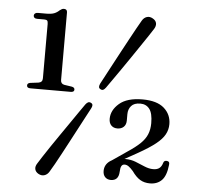

<svg xmlns="http://www.w3.org/2000/svg" viewBox="-52 -768 856 836"><g transform="rotate(5 376.0 -350.0)"><path d="M81.5 -661.5H113Q122 -661.5 125.5 -657.8Q129 -654 129 -643V-406Q129 -397 124.8 -392Q120.5 -387 112 -385.5L76 -381Q63 -379 63 -369Q63 -357.5 78.5 -357.5H254.5Q270 -357.5 270 -368.5Q270 -378 257.5 -380.5L224.5 -385.5Q216.5 -387 212.5 -392Q208.5 -397 208.5 -405.5V-700.5Q208.5 -715 194 -715Q189.5 -715 185.2 -713Q181 -711 176 -707Q165.5 -697 153 -692.2Q140.5 -687.5 118.5 -687.5H82.5Q74.5 -687.5 70 -683.8Q65.5 -680 65.5 -674.5Q65.5 -668.5 69.5 -665Q73.5 -661.5 81.5 -661.5ZM406 -389Q400 -381 394.8 -378.8Q389.5 -376.5 382.5 -380.5Q376 -384 375.8 -390Q375.5 -396 379.5 -404.5Q387 -418.5 399.2 -441.5Q411.5 -464.5 426.2 -492.2Q441 -520 457 -549.8Q473 -579.5 488 -607.2Q503 -635 515.5 -657.5Q528 -680 536 -693.5Q544 -707 556.8 -711Q569.5 -715 583 -707Q596.5 -699.5 598.8 -687.5Q601 -675.5 592.5 -662Q585.5 -650.5 571.5 -629.8Q557.5 -609 539.8 -582.8Q522 -556.5 502.8 -528.2Q483.5 -500 465 -473.2Q446.5 -446.5 431 -424.5Q415.5 -402.5 406 -389ZM323 -308.5Q329 -316.5 334.8 -318.8Q340.5 -321 347 -317.5Q354 -314 354 -307.5Q354 -301 349.5 -293Q342 -279 329.8 -256Q317.5 -233 302.8 -205Q288 -177 272.2 -147.2Q256.5 -117.5 241.5 -89.5Q226.5 -61.5 214 -39Q201.5 -16.5 193 -3Q185 10 172.2 14Q159.5 18 146 10.5Q133 3 130.5 -9Q128 -21 137 -34.5Q144 -46.5 157.8 -67.2Q171.5 -88 189.2 -114.5Q207 -141 226.5 -169Q246 -197 264.5 -224Q283 -251 298.2 -273Q313.5 -295 323 -308.5ZM470 -62.5 454 -72.5 522.5 -119.5Q557.5 -142.5 578 -162.2Q598.5 -182 607.2 -203.5Q616 -225 616 -252Q616 -295.5 601.5 -314.2Q587 -333 561.5 -333Q534.5 -333 521.8 -318.5Q509 -304 509 -282V-254.5Q509 -236.5 498.5 -226.5Q488 -216.5 470.5 -216.5Q454 -216.5 444 -226.8Q434 -237 434 -255.5Q434 -293 468 -322.5Q502 -352 569.5 -352Q632.5 -352 663.8 -324.5Q695 -297 695 -254.5Q695 -230.5 683.5 -209.5Q672 -188.5 645 -167Q618 -145.5 571 -119ZM427.5 -27Q427.5 -54 450 -70.5Q472.5 -87 518 -87Q541.5 -87 562.5 -78.8Q583.5 -70.5 603.2 -62Q623 -53.5 641.5 -53.5Q658.5 -53.5 668.2 -60.8Q678 -68 683 -85Q684.5 -90.5 688.5 -92.8Q692.5 -95 697 -94.5Q711.5 -94 709 -78Q704 -30 684.2 -10.2Q664.5 9.5 633 9.5Q608 9.5 589.8 -1.5Q571.5 -12.5 554 -37.5Q542.5 -50.5 534 -56.5Q525.5 -62.5 516.5 -62.5Q507 -62.5 502.5 -54.5Q498 -46.5 497.5 -29Q496.5 -9.5 487.5 0Q478.5 9.5 462 9.5Q446.5 9.5 437 -0.2Q427.5 -10 427.5 -27Z"/></g></svg>

Font: Fraunces 36pt
Style: Regular
Weight: 400
Version: Version 1.000;[b76b70a41]